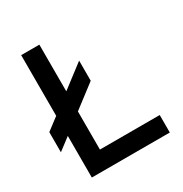

<svg xmlns="http://www.w3.org/2000/svg" viewBox="-163 -826 908 951"><g transform="rotate(-30 290.5 -350.0)"><path d="M90 0V-238L20 -185V-300L90 -353V-700H194V-433L325 -533V-418L194 -318V-100H536V0Z"/></g></svg>

Font: Overpass Light
Style: Bold
Weight: 600
Designer: Delve Withrington, Thomas Jockin
Foundry: Delve Fonts
Version: Version 3.000;DELV;Overpass